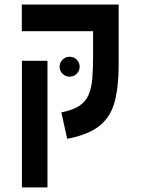

<svg xmlns="http://www.w3.org/2000/svg" viewBox="-20 -606 626 851"><path d="M505.9 -585.9V-318.4Q505.9 -222.2 488.5 -155.8Q471.2 -89.4 422.4 -49.3Q373.5 -9.3 277.8 9.3L252 -107.9Q302.7 -117.7 331.3 -136.7Q359.9 -155.8 372.8 -185.8Q385.7 -215.8 389.2 -259Q392.6 -302.2 392.6 -360.8V-467.8H76.7V-585.9ZM190.4 224.6H77.1V-336.4H190.4ZM288.6 -266.1Q270.5 -266.1 257.3 -279.1Q244.1 -292 244.1 -310.1Q244.1 -328.6 257.3 -341.6Q270.5 -354.5 288.6 -354.5Q307.1 -354.5 320.1 -341.6Q333 -328.6 333 -310.1Q333 -292 320.1 -279.1Q307.1 -266.1 288.6 -266.1Z"/></svg>

Font: CaskaydiaCove NF SemiBold
Style: Regular
Weight: 600
Designer: Aaron Bell
Foundry: Saja Typeworks
Version: Version 2111.001; VTT 6.35;Nerd Fonts 3.2.1